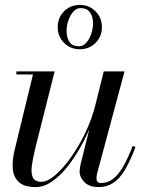

<svg xmlns="http://www.w3.org/2000/svg" viewBox="-20 -750 608 780"><path d="M125.5 10Q77.5 10 55.8 -11Q34 -32 31.8 -66.2Q29.5 -100.5 39.5 -141L114 -447.5H46.5V-460H202L124.5 -152.5Q115 -113.5 110 -81.5Q105 -49.5 112.8 -30.5Q120.5 -11.5 148.5 -11.5Q173 -11.5 204.8 -38.8Q236.5 -66 268.8 -111.5Q301 -157 327.8 -213.2Q354.5 -269.5 368.5 -327H378Q368.5 -287.5 350 -241.8Q331.5 -196 306.5 -151.5Q281.5 -107 251.8 -70.2Q222 -33.5 190 -11.8Q158 10 125.5 10ZM381.5 10Q342.5 10 323 -10Q303.5 -30 303.5 -52.5Q303.5 -58.5 304.8 -67.8Q306 -77 308 -85L401.5 -460H486L374 -43.5Q373 -39 372.5 -34.2Q372 -29.5 372 -25.5Q372 -6.5 390.5 -6.5Q416.5 -6.5 437.8 -22Q459 -37.5 478.8 -70.8Q498.5 -104 519 -157L530.5 -153Q509 -95.5 487.2 -59.5Q465.5 -23.5 439.8 -6.8Q414 10 381.5 10ZM304 -550Q266 -550 240.2 -575.8Q214.5 -601.5 214.5 -639.5Q214.5 -678 240.2 -704Q266 -730 304 -730Q342.5 -730 368.2 -704Q394 -678 394 -639.5Q394 -601.5 368.2 -575.8Q342.5 -550 304 -550ZM300.5 -562Q313.5 -562 324 -570.5Q334.5 -579 342 -592.8Q349.5 -606.5 353.8 -622.5Q358 -638.5 358 -653.5Q358 -683.5 345.5 -700.2Q333 -717 307.5 -717Q294.5 -717 284.2 -708.5Q274 -700 266.2 -686.2Q258.5 -672.5 254.5 -656.5Q250.5 -640.5 250.5 -625.5Q250.5 -595.5 262.8 -578.8Q275 -562 300.5 -562Z"/></svg>

Font: Bodoni Moda 18pt
Style: Italic
Weight: 400
Italic angle: -13°
Designer: Owen Earl
Foundry: indestructible type
Version: Version 2.005